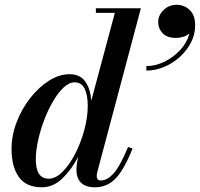

<svg xmlns="http://www.w3.org/2000/svg" viewBox="-20 -785 848 815"><path d="M651.6 -691.5Q651.6 -720.4 674.4 -742.5Q697.2 -764.6 729.5 -764.6Q762.8 -764.6 785.6 -742.3Q808.4 -720 808.4 -677.2Q808.4 -638.3 790.3 -603.8Q772.3 -569.4 742.4 -542.5Q712.4 -515.7 675.6 -500.5Q638.8 -485.3 601.3 -485.3V-504.3Q638.8 -504.3 677 -522.6Q715.3 -540.9 744.5 -572.2Q773.7 -603.6 784.2 -642.5Q759.5 -624 726.7 -624Q689.6 -624 670.6 -643.7Q651.6 -663.4 651.6 -691.5ZM542.5 -154.5Q508.5 -68 472.2 -29Q436 10 383 10Q342.5 10 323.5 -10Q304.5 -30 304.5 -63.5Q304.5 -68 305 -75.8Q305.5 -83.5 306.5 -91.5L312 -120Q284.5 -66 245.2 -28Q206 10 158 10Q90.5 10 59.8 -34Q29 -78 29 -152.5Q29 -210 50.5 -266.2Q72 -322.5 108 -368.5Q144 -414.5 187.5 -442.2Q231 -470 275 -470Q320.5 -470 342.2 -438.5Q364 -407 367.5 -357.5L467.5 -730.5H387V-750H578L392.5 -53Q390.5 -45.5 390.5 -37.5Q390.5 -30.5 394.2 -24.8Q398 -19 408 -19Q436 -19 463.5 -50.5Q491 -82 523.5 -161ZM352.5 -336Q352.5 -381.5 339.2 -408.5Q326 -435.5 296.5 -435.5Q273.5 -435.5 250.2 -413.8Q227 -392 205.8 -356Q184.5 -320 168 -276.8Q151.5 -233.5 141.8 -189.5Q132 -145.5 132 -108.5Q132 -26.5 186.5 -26.5Q216.5 -26.5 246 -56.2Q275.5 -86 299.8 -133.5Q324 -181 338.2 -234.5Q352.5 -288 352.5 -336Z"/></svg>

Font: Bodoni* 11pt Medium
Style: Italic
Weight: 500
Italic angle: -13°
Version: Version 2.3